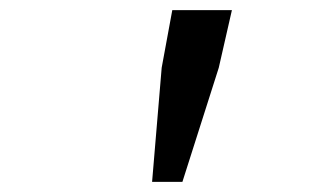

<svg xmlns="http://www.w3.org/2000/svg" viewBox="-20 -706 640 380"><path d="M281 -346 300 -572 321 -686H439L413 -572L341 -346Z"/></svg>

Font: TypoPRO Source Code Pro
Style: Italic
Weight: 500
Italic angle: -11°
Monospace: yes
Designer: Paul D. Hunt, Teo Tuominen
Foundry: Adobe Systems Incorporated
Version: Version 1.030;PS 1.0;hotconv 1.0.84;makeotf.lib2.5.63406